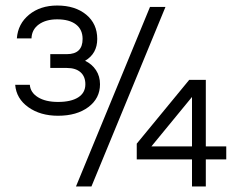

<svg xmlns="http://www.w3.org/2000/svg" viewBox="-20 -675 874 695"><path d="M162 -429V-479H222Q279 -479 279 -534Q279 -568 255 -586.5Q231 -605 187 -605Q146 -605 120.5 -586.5Q95 -568 94 -536H41Q45 -589 85.5 -622Q126 -655 187 -655Q252 -655 292 -622Q332 -589 332 -534Q332 -481 288 -455Q313 -443 327.5 -421Q342 -399 342 -370Q342 -319 300 -287.5Q258 -256 190 -256Q126 -256 82.5 -287Q39 -318 35 -368H88Q90 -340 117.5 -323Q145 -306 190 -306Q237 -306 263 -322.5Q289 -339 289 -370Q289 -398 271.5 -413.5Q254 -429 222 -429ZM523 -650H579L311 0H255ZM725 -98V0H675V-98H475V-155L665 -386H725V-145H799V-98ZM675 -145V-324L528 -145Z"/></svg>

Font: Overused Grotesk Light
Style: Italic
Weight: 300
Italic angle: -10°
Version: Version 0.003